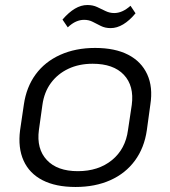

<svg xmlns="http://www.w3.org/2000/svg" viewBox="-20 -738 679 765"><path d="M281 7Q202 7 149.5 -20Q97 -47 74 -98Q51 -149 60 -219L75 -321Q85 -391 122 -441.5Q159 -492 220 -519.5Q281 -547 359 -547Q438 -547 490.5 -520Q543 -493 566.5 -442Q590 -391 579 -321L565 -219Q555 -149 517.5 -98Q480 -47 419.5 -20Q359 7 281 7ZM290 -56Q372 -56 426 -100Q480 -144 490 -220L505 -320Q515 -396 473.5 -440Q432 -484 349 -484Q295 -484 252.5 -464Q210 -444 183 -407.5Q156 -371 149 -320L135 -220Q125 -145 166.5 -100.5Q208 -56 290 -56ZM229 -660Q254 -689 278.5 -703.5Q303 -718 328 -718Q350 -718 367 -710Q384 -702 400.5 -694Q417 -686 435 -686Q451 -686 467 -693Q483 -700 500 -715L520 -685Q496 -656 471 -641Q446 -626 421 -626Q399 -626 382 -634.5Q365 -643 349.5 -651Q334 -659 315 -659Q299 -659 283 -652Q267 -645 250 -629Z"/></svg>

Font: Pathway Extreme 8pt Thin 12pt Light
Style: Italic
Weight: 300
Italic angle: -8°
Version: Version 1.001;gftools[0.9.26]